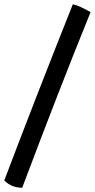

<svg xmlns="http://www.w3.org/2000/svg" viewBox="-28 -767 444 899"><path d="M396 -710Q247 -343 76 112Q26 112 -8 78Q140 -313 313 -747Q347 -739 396 -710Z"/></svg>

Font: Oleo Script
Style: Bold
Weight: 700
Designer: Soytutype
Foundry: Soytutype
Version: Version 1.002